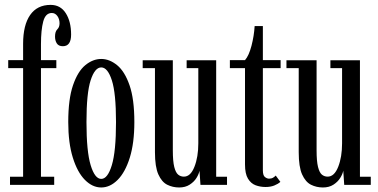

<svg xmlns="http://www.w3.org/2000/svg" viewBox="-20 -776 1587 806"><path d="M22 0V-34H77V-490H14.5V-523.5H77V-592Q77 -670.5 106.5 -713Q136 -755.5 192.5 -755.5Q234 -755.5 256.2 -720.5Q278.5 -685.5 278.5 -631Q278.5 -582 244 -582Q226 -582 218.5 -593.8Q211 -605.5 211 -622.5Q211 -643.5 220.5 -652.8Q230 -662 230 -678Q230 -696 220.8 -708.8Q211.5 -721.5 197.5 -721.5Q171 -721.5 161.5 -685.8Q152 -650 152 -591V-523.5H216.5V-490H152V-34H207.5V0Z M405 11Q368 11 336.5 -20.8Q305 -52.5 285.8 -114Q266.5 -175.5 266.5 -263.5Q266.5 -360 286.5 -418.2Q306.5 -476.5 338.2 -502.5Q370 -528.5 405 -528.5Q439.5 -528.5 471.5 -502.5Q503.5 -476.5 523.8 -418.2Q544 -360 544 -263.5Q544 -175.5 524.8 -114Q505.5 -52.5 473.8 -20.8Q442 11 405 11ZM405 -25Q432 -25 449.5 -82.8Q467 -140.5 467 -263.5Q467 -385 449.5 -439Q432 -493 405 -493Q378 -493 360.5 -439Q343 -385 343 -263.5Q343 -140.5 360.5 -82.8Q378 -25 405 -25Z M732 11Q705 11 682 -0.5Q659 -12 644.8 -43.8Q630.5 -75.5 630.5 -137V-490H579V-523H705.5V-145Q705.5 -99 711.5 -75.2Q717.5 -51.5 727.8 -43Q738 -34.5 752 -34.5Q780 -34.5 796.2 -75.8Q812.5 -117 812.5 -174.5V-490H763.5V-523H887.5V-34H933V0H821.5L817.5 -59.5Q815 -45.5 804.8 -29Q794.5 -12.5 776.2 -0.8Q758 11 732 11Z M1094.5 9Q1073 9 1053.2 1.8Q1033.5 -5.5 1021 -26Q1008.5 -46.5 1008.5 -85.5V-490H945V-523.5H1008.5Q1025 -542.5 1035.8 -584Q1046.5 -625.5 1049 -666.5H1083.5V-523.5H1158V-490H1083.5V-61Q1083.5 -39.5 1092.2 -32.8Q1101 -26 1109.5 -26Q1119.5 -26 1126.5 -30.2Q1133.5 -34.5 1137.5 -39L1157 -12.5Q1147 -3.5 1131.2 2.8Q1115.5 9 1094.5 9Z M1335.5 11Q1308.5 11 1285.5 -0.5Q1262.5 -12 1248.2 -43.8Q1234 -75.5 1234 -137V-490H1182.5V-523H1309V-145Q1309 -99 1315 -75.2Q1321 -51.5 1331.2 -43Q1341.5 -34.5 1355.5 -34.5Q1383.5 -34.5 1399.8 -75.8Q1416 -117 1416 -174.5V-490H1367V-523H1491V-34H1536.5V0H1425L1421 -59.5Q1418.5 -45.5 1408.2 -29Q1398 -12.5 1379.8 -0.8Q1361.5 11 1335.5 11Z"/></svg>

Font: Imbue 10pt
Style: Regular
Weight: 400
Designer: Tyler Finck
Foundry: Etcetera Type Company
Version: Version 1.102; ttfautohint (v1.8.3)